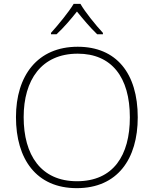

<svg xmlns="http://www.w3.org/2000/svg" viewBox="-20 -968 799 998"><path d="M398 -948H363C338 -906 282 -838 245 -797V-790H274C311 -824 351 -871 380 -908C410 -871 449 -824 485 -790H515V-797C477 -838 422 -906 398 -948ZM696 -358C696 -588 584 -725 384 -725C175 -725 63 -575 63 -359C63 -142 168 10 379 10C591 10 696 -142 696 -358ZM103 -359C103 -552 195 -689 384 -689C560 -689 655 -567 655 -358C655 -160 569 -26 380 -26C192 -26 103 -163 103 -359Z"/></svg>

Font: Noto Sans Ethiopic ExtraLight
Style: Regular
Weight: 200
Designer: Monotype Design Team
Foundry: Monotype Imaging Inc.
Version: Version 2.102